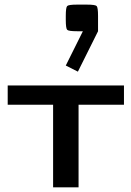

<svg xmlns="http://www.w3.org/2000/svg" viewBox="-20 -808 567 828"><path d="M318.8 0H209V-356.4H13.2V-439.5H514.6V-356.4H318.8ZM402.8 -673.3 315.9 -499 263.7 -525.4 337.4 -673.3H312.5Q275.9 -673.3 269.8 -679.4Q263.7 -685.5 263.7 -722.2V-739.3Q263.7 -775.9 269.8 -782Q275.9 -788.1 312.5 -788.1H354Q390.6 -788.1 396.7 -782Q402.8 -775.9 402.8 -739.3Z"/></svg>

Font: Squarish Sans CT
Style: RegularSC
Weight: 400
Version: Version 0.9